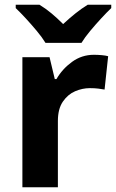

<svg xmlns="http://www.w3.org/2000/svg" viewBox="-20 -786 487 806"><path d="M374 -556Q390 -556 407 -554.5Q424 -553 434 -550L419 -410Q408 -412 393 -414Q378 -416 357 -416Q326 -416 295.5 -403Q265 -390 244 -359.5Q223 -329 223 -278V0H74V-546H188L210 -454H217Q241 -496 282 -526Q323 -556 374 -556ZM171 -606Q157 -629 134.5 -656Q112 -683 88.5 -708.5Q65 -734 46 -752V-766H146Q172 -750 196 -730Q220 -710 245 -685Q272 -710 297 -730Q322 -750 348 -766H447V-752Q429 -735 405 -709Q381 -683 358.5 -656Q336 -629 322 -606Z"/></svg>

Font: Noto Sans Syriac Eastern
Style: Bold
Weight: 700
Designer: Patrick Giasson and the Monotype Design Team
Foundry: Monotype Imaging Inc.
Version: Version 3.001